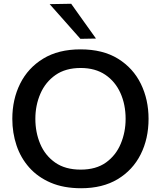

<svg xmlns="http://www.w3.org/2000/svg" viewBox="-20 -989 856 1021"><path d="M411.5 12Q318.5 12 249.8 -17.5Q181 -47 135.5 -98.2Q90 -149.5 67.8 -216Q45.5 -282.5 45.5 -357Q45.5 -460.5 87.2 -544.2Q129 -628 209.8 -677.2Q290.5 -726.5 408 -726.5Q527 -726.5 607.5 -676.8Q688 -627 729 -543.2Q770 -459.5 770 -357Q770 -251.5 728 -168Q686 -84.5 605.8 -36.2Q525.5 12 411.5 12ZM409 -87Q491 -87 543.8 -125Q596.5 -163 622.2 -224.8Q648 -286.5 648 -357Q648 -433 620.5 -494.2Q593 -555.5 539.8 -591.5Q486.5 -627.5 409 -627.5Q328.5 -627.5 275 -590Q221.5 -552.5 194.8 -490.8Q168 -429 168 -357Q168 -285 194 -223.5Q220 -162 273.5 -124.5Q327 -87 409 -87ZM407.5 -782.5Q367.5 -828 327 -873.5Q286.5 -919 244 -967L358.5 -969Q391.5 -922.5 424.5 -876.2Q457.5 -830 490.5 -784Z"/></svg>

Font: Commissioner Medium
Style: Regular
Weight: 500
Designer: Kostas Bartsokas
Foundry: Kostas Bartsokas
Version: Version 1.000; ttfautohint (v1.8.3)